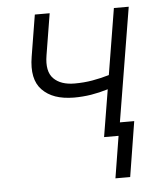

<svg xmlns="http://www.w3.org/2000/svg" viewBox="-52 -593 702 820"><g transform="rotate(-5 299.0 -183.5)"><path d="M98.7 -369.3 127.8 -547.2H191.4L162.3 -369.3Q150.9 -301.1 181.8 -269.9Q212.4 -239 272 -239Q311.8 -239 347.7 -245.2Q383.5 -251.4 420.1 -262.1L466.6 -545.5H530.2L449.6 -56.8H511L473 179.7H409.8L438.9 0H376.8L410.2 -202.1Q391 -196.4 373 -192.1Q355.1 -187.9 337.4 -185Q319.6 -182.2 301.5 -180.8Q283.4 -179.3 263.8 -179.3Q217.7 -179.7 184.3 -191.4Q150.9 -203.1 127.8 -226.9Q82.7 -273.1 98.7 -369.3Z"/></g></svg>

Font: Inter P Light
Style: Italic
Weight: 300
Italic angle: 9.39999°
Designer: Rasmus Andersson
Foundry: rsms
Version: Version 3.018;git-588b23468